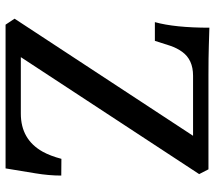

<svg xmlns="http://www.w3.org/2000/svg" viewBox="-62 -728 790 707"><g transform="rotate(90 333.5 -375.0)"><path d="M480.5 -690.4H259.3Q200.2 -690.4 171.4 -650.4Q157.7 -631.8 148.9 -606Q140.1 -580.1 130.9 -549.8H62Q82.5 -623.5 82.5 -750.5L148.4 -748.5Q190.4 -747.1 257.3 -747.1H604L621.6 -712.9L190.9 -56.2H398.9Q494.1 -56.2 539.1 -136.7Q554.7 -165 565.4 -205.6L627 -205.1Q627 -159.7 618.7 -109.9L600.6 0H71.3L49.3 -33.2Z"/></g></svg>

Font: HeadlandOne
Style: Regular
Weight: 400
Designer: Gary Lonergan
Foundry: Sorkin Type Co.
Version: Version 1.002